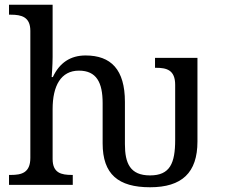

<svg xmlns="http://www.w3.org/2000/svg" viewBox="-20 -780 951 810"><path d="M613 10C747 10 813 -51 813 -183V-536H634V-494H638C683 -494 719 -485 719 -422V-190C719 -91 697 -40 613 -40C529 -40 507 -91 507 -172V-350C507 -487 448 -546 341 -546C277 -546 231 -515 203 -455H198C198 -455 202 -504 202 -540V-760H18V-718H26C70 -718 108 -709 108 -650V-114C108 -51 71 -42 26 -42H18V0H287V-42H283C239 -42 202 -50 202 -109V-320C202 -418 237 -482 313 -482C387 -482 413 -432 413 -345V-175C413 -45 479 10 613 10Z"/></svg>

Font: Noto Serif Thai
Style: Regular
Weight: 400
Designer: Monotype Design Team
Foundry: Monotype Imaging Inc.
Version: Version 1.901